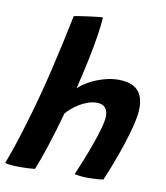

<svg xmlns="http://www.w3.org/2000/svg" viewBox="-106 -790 751 869"><g transform="rotate(10 269.0 -356.0)"><path d="M113 7Q102 8.5 83.5 9.5Q65 10.5 45 10.5Q22.5 10.5 3 8.8Q-16.5 7 -24.5 4Q-12 -28 4.8 -78Q21.5 -128 40.2 -190Q59 -252 77 -319.5Q95 -386.5 111 -455Q127 -523.5 141 -587.2Q155 -651 165.5 -704Q169.5 -705.5 186.8 -708.2Q204 -711 226 -714Q248 -717 267.8 -719.2Q287.5 -721.5 297 -721.5Q295 -684 286.5 -631Q278 -578 264.8 -515.2Q251.5 -452.5 235 -385Q255.5 -404.5 285.2 -420.5Q315 -436.5 349 -446.2Q383 -456 415 -456Q475.5 -456 503.2 -428.2Q531 -400.5 531 -347Q531 -317 520.8 -273.2Q510.5 -229.5 494.5 -180.5Q478.5 -131.5 460.5 -84.2Q442.5 -37 426.5 0.5Q410.5 3 393.5 4.2Q376.5 5.5 359.5 5.5Q322.5 5.5 294 -1Q306 -28.5 322 -68.2Q338 -108 353 -150Q368 -192 378 -228Q388 -264 388 -284.5Q388 -308 375.8 -322.2Q363.5 -336.5 337.5 -336.5Q316.5 -336.5 296 -329.2Q275.5 -322 257.2 -310.8Q239 -299.5 224.5 -286.8Q210 -274 201 -263.5Q190 -224 178 -183.8Q166 -143.5 154 -106.8Q142 -70 131.2 -40.5Q120.5 -11 113 7Z"/></g></svg>

Font: Grandstander Thin SemiBold
Style: Italic
Weight: 600
Italic angle: -15°
Version: Version 1.200